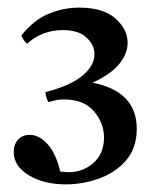

<svg xmlns="http://www.w3.org/2000/svg" viewBox="-20 -808 413 504"><path d="M99 -566 110 -569Q170 -586 199 -611.5Q228 -637 228 -666Q228 -690 207 -709.5Q186 -729 145 -729Q90 -729 51 -693Q41 -702 36 -715Q69 -756 108 -772Q147 -788 188 -788Q251 -788 283 -759.5Q315 -731 315 -696Q315 -667 293 -640Q271 -613 223 -591Q339 -568 339 -470Q339 -419 310.5 -386.5Q282 -354 239 -339Q196 -324 153 -324Q95 -324 55.5 -348Q16 -372 16 -409Q16 -429 27.5 -441.5Q39 -454 58 -454Q83 -454 105 -429.5Q127 -405 138 -358Q144 -357 150 -356.5Q156 -356 160 -356Q198 -356 225.5 -380.5Q253 -405 253 -447Q253 -485 226.5 -516Q200 -547 148 -547Q135 -547 126.5 -545Q118 -543 107 -540Q101 -550 99 -566Z"/></svg>

Font: Tiro Devanagari Marathi
Style: Regular
Weight: 400
Designer: Devanagari: John Hudson & Fiona Ross. Latin: John Hudson.
Foundry: Tiro Typeworks Ltd.
Version: Version 1.52